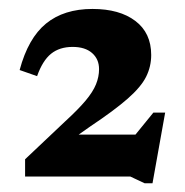

<svg xmlns="http://www.w3.org/2000/svg" viewBox="-20 -712 423 440"><path d="M248.5 -352 331.5 -454H358.5L329.5 -292H311.5L278.5 -307.5H37.5V-347L129 -433.5Q159 -461 176 -481.2Q193 -501.5 200 -518.8Q207 -536 207 -553.5Q207 -576.5 191 -590.5Q175 -604.5 146.5 -604.5Q116.5 -604.5 97 -588.8Q77.5 -573 65 -537.5L25 -551.5Q44.5 -624.5 85.5 -658Q126.5 -691.5 192 -691.5Q254 -691.5 290.2 -664Q326.5 -636.5 326.5 -586Q326.5 -559.5 314.8 -536Q303 -512.5 272.5 -485.8Q242 -459 186.5 -422L120.5 -375.5L119 -403.5H334.5Z"/></svg>

Font: Newsreader
Style: Bold
Weight: 700
Designer: Hugues Gentile
Foundry: Production Type
Version: Version 1.003